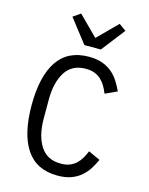

<svg xmlns="http://www.w3.org/2000/svg" viewBox="-138 -1029 876 1127"><g transform="rotate(15 300.0 -465.5)"><path d="M323 12Q195 12 132.5 -81Q70 -174 70 -349Q70 -524 132.5 -617Q195 -710 323 -710Q371 -710 406 -697Q441 -684 466 -662Q491 -640 508 -612.5Q525 -585 538 -557L466 -524Q457 -547 445 -567.5Q433 -588 416.5 -603.5Q400 -619 377.5 -628Q355 -637 323 -637Q240 -637 199.5 -574Q159 -511 159 -406V-292Q159 -187 199.5 -124Q240 -61 323 -61Q355 -61 377.5 -70Q400 -79 416.5 -94.5Q433 -110 445 -130.5Q457 -151 466 -174L538 -141Q525 -112 508 -85Q491 -58 466 -36Q441 -14 406 -1Q371 12 323 12ZM278 -769 167 -912 212 -943 329 -826 446 -943 489 -912 378 -769Z"/></g></svg>

Font: IBM Plex Mono
Style: Regular
Weight: 400
Monospace: yes
Designer: Mike Abbink, Paul van der Laan, Pieter van Rosmalen
Foundry: Bold Monday
Version: Version 2.3